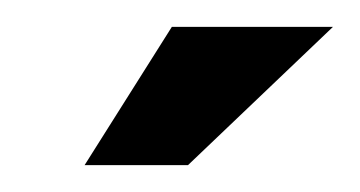

<svg xmlns="http://www.w3.org/2000/svg" viewBox="-20 -672 268 143"><path d="M43 -549 108 -652H228L120 -549Z"/></svg>

Font: Alumni Sans Thin ExtraBold
Style: Italic
Weight: 800
Italic angle: -8°
Version: Version 1.016